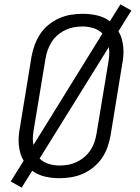

<svg xmlns="http://www.w3.org/2000/svg" viewBox="-20 -806 640 877"><path d="M79 51 29 23 88 -72Q78 -88 73 -106Q68 -124 66 -143.5Q64 -163 65.5 -183Q67 -203 71 -223L124 -548Q129 -575 138.5 -601Q148 -627 163.5 -650.5Q179 -674 201.5 -692.5Q224 -711 250 -722.5Q276 -734 303.5 -738.5Q331 -743 357 -743Q392 -743 424 -735.5Q456 -728 482 -709L530 -786L580 -758L521 -663Q531 -647 536 -629Q541 -611 543 -591.5Q545 -572 543.5 -552Q542 -532 538 -512L485 -187Q480 -160 471 -134Q462 -108 446 -84.5Q430 -61 407.5 -42.5Q385 -24 359 -12.5Q333 -1 305.5 3.5Q278 8 252 8Q217 8 185 0.5Q153 -7 127 -26ZM133 -144 448 -653Q431 -670 407 -677.5Q383 -685 357 -685Q337 -685 317.5 -681.5Q298 -678 279 -669Q260 -660 243.5 -646Q227 -632 216 -614.5Q205 -597 198 -577.5Q191 -558 188 -539L134 -213Q131 -196 130 -178.5Q129 -161 133 -144ZM252 -50Q272 -50 291.5 -53.5Q311 -57 330 -66Q349 -75 365.5 -89Q382 -103 393.5 -120.5Q405 -138 411.5 -157.5Q418 -177 421 -196L475 -522Q478 -539 479 -556.5Q480 -574 477 -591L161 -82Q178 -65 202 -57.5Q226 -50 252 -50Z"/></svg>

Font: Iosevka HT Light Extended
Style: Italic
Weight: 300
Width: 7
Italic angle: -9°
Monospace: yes
Designer: Belleve Invis
Foundry: Belleve Invis
Version: Version 32.3.0; ttfautohint (v1.8.4)